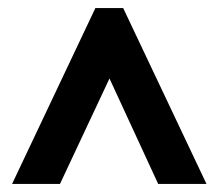

<svg xmlns="http://www.w3.org/2000/svg" viewBox="-20 -734 542 477"><path d="M10 -277H129L252 -539L373 -277H493L286 -714H217Z"/></svg>

Font: Noto Sans Myanmar UI ExtraCondensed
Style: Bold
Weight: 700
Width: 2
Designer: Monotype Design Team
Foundry: Monotype Imaging Inc.
Version: Version 2.103